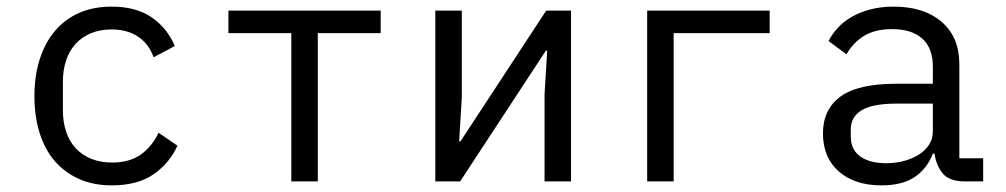

<svg xmlns="http://www.w3.org/2000/svg" viewBox="-20 -548 3040 580"><path d="M318 12Q262 12 218.5 -7.5Q175 -27 145 -62Q115 -97 99.5 -147Q84 -197 84 -258Q84 -319 100 -369Q116 -419 146 -454.5Q176 -490 219 -509Q262 -528 317 -528Q392 -528 439 -495Q486 -462 508 -409L444 -375Q430 -415 397.5 -437Q365 -459 317 -459Q282 -459 254.5 -447.5Q227 -436 208 -415Q189 -394 179.5 -365Q170 -336 170 -302V-214Q170 -180 179.5 -151Q189 -122 208 -101Q227 -80 255 -68.5Q283 -57 319 -57Q371 -57 405 -81Q439 -105 459 -147L516 -108Q493 -56 444.5 -22Q396 12 318 12Z M860 -448H670V-516H1130V-448H940V0H860Z M1295 -516H1375V-253L1367 -121H1371L1630 -516H1705V0H1625V-263L1633 -395H1629L1370 0H1295Z M1935 -516H2305V-448H2015V0H1935Z M2895 0Q2848 0 2828 -24Q2808 -48 2803 -84H2798Q2781 -39 2743.5 -13.5Q2706 12 2643 12Q2562 12 2514 -30Q2466 -72 2466 -145Q2466 -217 2518.5 -256Q2571 -295 2688 -295H2798V-346Q2798 -403 2766 -431.5Q2734 -460 2675 -460Q2623 -460 2590 -439.5Q2557 -419 2537 -384L2483 -424Q2493 -444 2510 -463Q2527 -482 2552 -496.5Q2577 -511 2609 -519.5Q2641 -528 2680 -528Q2771 -528 2824.5 -482Q2878 -436 2878 -354V-70H2950V0ZM2657 -55Q2688 -55 2713.5 -62.5Q2739 -70 2758 -82.5Q2777 -95 2787.5 -112.5Q2798 -130 2798 -150V-235H2688Q2616 -235 2583 -215Q2550 -195 2550 -157V-136Q2550 -96 2578.5 -75.5Q2607 -55 2657 -55Z"/></svg>

Font: IBM Plex Mono
Style: Regular
Weight: 400
Monospace: yes
Designer: Mike Abbink, Paul van der Laan, Pieter van Rosmalen
Foundry: Bold Monday
Version: Version 2.3